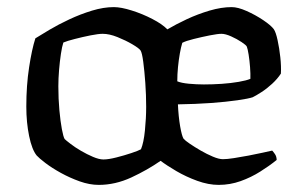

<svg xmlns="http://www.w3.org/2000/svg" viewBox="-20 -520 843 540"><path d="M257.8 0Q231.9 0 204.1 -9.9Q176.3 -19.9 151.2 -33.7Q126.2 -47.5 107.9 -61.4Q89.6 -75.4 83.2 -82.6Q69.8 -99.1 61.9 -137.4Q54 -175.7 54 -220.3Q54 -279.5 61.8 -330.3Q69.5 -381.2 79.5 -412.2Q94 -421.4 119.2 -436.3Q144.5 -451.3 175.3 -465.7Q206.1 -480.1 238.7 -490.1Q271.3 -500 300.2 -500Q320.4 -500 350.5 -490.5Q380.6 -481.1 408.5 -466.6Q436.4 -452.2 450.7 -437.4Q474.3 -451.4 505.2 -465.9Q536.1 -480.3 569.4 -490.2Q602.7 -500 631.5 -500Q649 -500 673.5 -489.1Q698.1 -478.2 720.1 -463.5Q742.2 -448.7 750.2 -437.7Q755.9 -429.3 760.7 -407.1Q765.6 -384.8 768.4 -358.9Q771.2 -332.9 770 -313Q760.4 -298.2 745.2 -284.2Q730.1 -270.3 715 -260.7Q700 -251 690.7 -246.5Q679.1 -242.5 647.8 -238Q616.5 -233.5 573.2 -230.3Q529.8 -227.2 480.4 -226.5Q481.9 -192.5 486.6 -165Q491.4 -137.5 496.3 -129.8Q500.4 -124.9 514 -115.6Q527.5 -106.4 544.6 -96.5Q561.7 -86.6 578.6 -79.5Q595.6 -72.3 607 -72.3Q618.3 -72.3 637.9 -75.3Q657.6 -78.3 679 -82.4Q700.5 -86.5 718.5 -90.5Q736.5 -94.5 745.5 -96.5Q749.1 -92.8 753.5 -86.3Q757.9 -79.9 758.1 -70.1Q738.4 -54.1 712.4 -37.7Q686.4 -21.2 656.7 -10.6Q627 0 595 0Q566.3 0 534.8 -11.4Q503.4 -22.8 476 -38.8Q448.7 -54.8 431.7 -67.7Q394.6 -41.9 349.4 -20.9Q304.1 0 257.8 0ZM270.9 -71.5Q284.9 -71.5 307.3 -77.2Q329.6 -82.8 349.5 -89.5Q369.5 -96.2 376.5 -100.2Q384.2 -118.8 387.6 -153.2Q391.1 -187.6 391.1 -219.7Q391.1 -253 388.7 -286.7Q386.3 -320.3 382.9 -346Q379.5 -371.7 375.3 -378.1Q370.9 -384.5 352.1 -395.5Q333.3 -406.5 310.4 -415.7Q287.5 -424.9 268.8 -424.9Q256.9 -424.9 234.5 -420.5Q212 -416 190.4 -410.4Q168.7 -404.9 158.2 -400.4Q154.5 -389.7 151.3 -368.4Q148.1 -347.1 146.1 -323Q144.1 -298.9 144.1 -277.3Q144.1 -241.7 147 -210.1Q149.9 -178.5 154 -156.8Q158.1 -135.1 161.8 -129Q165.7 -125.1 178.4 -115.4Q191 -105.6 207.7 -95.9Q224.4 -86.1 241.6 -78.8Q258.8 -71.5 270.9 -71.5ZM553.4 -282.5Q577.5 -282.5 603.5 -284.2Q629.5 -286 651.4 -289.8Q673.3 -293.6 684.2 -298.3Q684.7 -312.2 683.3 -331Q681.9 -349.8 679.3 -366.2Q676.7 -382.6 674.2 -388.8Q672.5 -393 659.4 -401.7Q646.2 -410.5 630.1 -417.7Q614 -424.9 602.8 -424.9Q592.6 -424.9 570 -420.5Q547.3 -416 525 -410.4Q502.7 -404.9 492.7 -399.6Q489 -387.7 485.8 -369.6Q482.6 -351.5 480.6 -331.3Q478.6 -311 478.6 -291.3Q490 -286.5 511.4 -284.5Q532.9 -282.5 553.4 -282.5Z"/></svg>

Font: Texturina Medium
Style: Regular
Weight: 500
Designer: Guillermo Torres Carreño
Foundry: Omnibus-Type
Version: Version 1.003